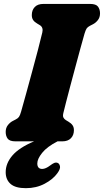

<svg xmlns="http://www.w3.org/2000/svg" viewBox="-20 -720 530 978"><path d="M303 -145.5Q299 -129.5 302.8 -121.8Q306.5 -114 315 -108.5L329 -100Q342.5 -92 349.5 -82Q356.5 -72 356.5 -57Q356.5 -31.5 341.2 -15.8Q326 0 297 0H273Q219.5 27.5 194.8 58.5Q170 89.5 170 112.5Q170 140.5 195 140.5Q212.5 140.5 236 122.5Q246.5 114.5 255.2 110.5Q264 106.5 273 109.5Q282.5 113 285.5 126.5Q288.5 140 272.5 162Q250 193.5 207.2 216Q164.5 238.5 112 238.5Q58.5 238.5 33.8 216.8Q9 195 9 157Q9 112 43.2 72Q77.5 32 153.5 0H59.5Q29 0 19 -13.8Q9 -27.5 9 -48Q9 -68.5 20 -82.5Q31 -96.5 44.5 -103.5L60 -111.5Q71 -117 76.5 -124.5Q82 -132 87.5 -151.5Q98.5 -189.5 113 -242.8Q127.5 -296 143.2 -353.5Q159 -411 172.8 -464Q186.5 -517 195.5 -554.5Q201.5 -580 183.5 -591.5L169.5 -600Q155.5 -608 148.8 -618Q142 -628 142 -643Q142 -668.5 157 -684.2Q172 -700 201 -700H438.5Q469 -700 479.2 -686.2Q489.5 -672.5 489.5 -652Q489.5 -631.5 478.5 -617.5Q467.5 -603.5 453.5 -596.5L438 -588.5Q426.5 -582.5 421.5 -575.2Q416.5 -568 410.5 -548.5Q401.5 -517 389.2 -472.2Q377 -427.5 363.8 -378.2Q350.5 -329 338.2 -282.5Q326 -236 316.5 -199.5Q307 -163 303 -145.5Z"/></svg>

Font: Fraunces 72pt SuperSoft Black
Style: Italic
Weight: 900
Italic angle: -16°
Version: Version 1.000;[b76b70a41]